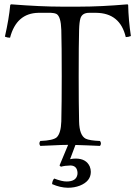

<svg xmlns="http://www.w3.org/2000/svg" viewBox="-20 -676 637 896"><path d="M309.1 96.2Q282.7 96.7 264.2 102.1L257.8 96.2L297.9 0Q271 0 226.1 2.4Q188.5 4.4 168 4.9Q159.7 -6.8 168 -18.1Q228.5 -20.5 245.1 -35.6Q264.2 -54.7 266.1 -108.9Q268.1 -192.9 268.1 -320.8Q268.1 -464.8 266.1 -536.1Q264.2 -599.1 243.7 -610.8Q233.4 -615.7 217.8 -616.2H159.2Q56.6 -614.3 26.9 -500Q14.6 -500 4.4 -504.4L2.9 -504.9Q22 -589.4 27.8 -652.8Q29.3 -654.8 32.2 -655.8Q171.4 -645 265.1 -645H351.1Q450.2 -645 575.2 -655.8Q576.7 -654.3 578.1 -652.8Q579.6 -582.5 590.8 -507.8Q578.6 -502.9 566.9 -502.9Q540.5 -615.2 428.2 -616.2H396Q363.8 -616.2 355.5 -590.8Q350.1 -573.2 349.1 -536.1Q347.2 -471.7 347.2 -319.8Q347.2 -190.4 349.1 -108.9Q350.6 -43.9 379.9 -28.8Q397.9 -20 446.8 -18.1Q455.1 -6.3 446.8 4.9Q425.3 4.4 387.7 2.4Q351.6 0.5 332 0.5L307.1 66.9Q319.8 64 333 64Q382.3 64 398.9 101.1Q403.8 113.3 403.8 126Q403.8 169.9 352.5 190.4Q327.1 200.2 296.9 200.2Q260.7 199.7 223.1 183.1Q224.1 166.5 232.9 157.2Q270.5 171.4 291 170.9Q335.9 170.9 341.3 138.2Q341.8 134.3 341.8 130.9Q340.3 97.2 309.1 96.2Z"/></svg>

Font: Linux Libertine Display O
Style: Regular
Weight: 400
Designer: Philipp H. Poll
Foundry: Philipp H. Poll
Version: Version 5.0.9